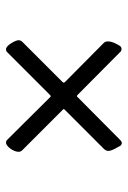

<svg xmlns="http://www.w3.org/2000/svg" viewBox="87 -573 426 640"><g transform="rotate(90 300.0 -253.0)"><path d="M114 -102C114 -92 131 -60 144 -60C148 -60 151 -61 154 -64L297 -207C298 -208 299 -209 301 -209C302 -209 303 -208 304 -207L446 -64C449 -61 452 -60 456 -60C467 -60 486 -84 486 -102C486 -107 484 -111 481 -114L345 -250C343 -252 343 -253 345 -255L476 -386C481 -391 483 -396 483 -401C483 -413 473 -428 466 -441C464 -444 460 -446 457 -446C453 -446 450 -444 447 -441L303 -298C302 -297 301 -296 300 -296C300 -296 298 -297 296 -299L153 -441C151 -444 147 -445 144 -445C140 -445 137 -444 134 -441C131 -437 118 -416 118 -400C118 -395 119 -390 123 -386L252 -258C256 -254 257 -252 253 -248L119 -114C116 -111 114 -106 114 -102Z"/></g></svg>

Font: EB Garamond
Style: Regular
Weight: 400
Designer: Georg Duffner and Octavio Pardo
Foundry: Georg Duffner
Version: Version 1.000;PS 001.000;hotconv 1.0.88;makeotf.lib2.5.64775